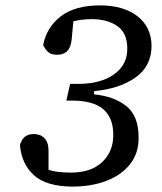

<svg xmlns="http://www.w3.org/2000/svg" viewBox="-20 -680 602 712"><path d="M247 12Q151 11 105.5 -30.5Q60 -72 54 -142Q65 -183 105 -183Q130 -183 145 -167.5Q160 -152 160 -120V-50Q191 -40 243 -40Q319 -40 360 -80Q401 -120 400 -181Q400 -243 363 -275Q326 -307 246 -307H226L240 -369H272Q353 -369 403 -404.5Q453 -440 452 -501Q452 -557 415.5 -583Q379 -609 320 -609Q298 -609 281 -606.5Q264 -604 252 -601L246 -536Q243 -503 228 -489.5Q213 -476 191 -477Q169 -477 158 -487.5Q147 -498 140 -513Q153 -579 205.5 -619.5Q258 -660 351 -660Q438 -660 489.5 -620Q541 -580 542 -511Q542 -435 483 -393Q424 -351 329 -342V-330Q403 -323 448.5 -286.5Q494 -250 494 -171Q495 -113 463 -72Q431 -31 375 -9.5Q319 12 247 12Z"/></svg>

Font: Source Serif 4 Caption
Style: Italic
Weight: 400
Italic angle: -12°
Designer: Frank Grießhammer
Foundry: Adobe Systems Incorporated
Version: Version 4.004;hotconv 1.0.117;makeotfexe 2.5.65602